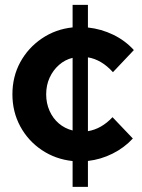

<svg xmlns="http://www.w3.org/2000/svg" viewBox="-20 -640 572 773"><path d="M272.3 112.3V8.4Q203.6 1.1 148.4 -35.8Q93.3 -72.7 61.6 -131.2Q30 -189.7 30 -260.3Q30 -331.6 61.6 -389.6Q93.3 -447.6 148.4 -485Q203.6 -522.5 272.3 -529.7V-620.4H334V-529.3Q387.6 -523.5 435.8 -500.2Q483.9 -477 518.9 -438.4L434.7 -349.4Q388.7 -400.2 334 -409.1V-111.9Q361.2 -116.4 385.9 -130.4Q410.7 -144.5 433 -168.2L514.8 -82.4Q480.2 -44.9 433 -21.4Q385.9 2.1 334 8V112.3ZM165.9 -260.3Q165.9 -224.5 179.4 -194Q192.8 -163.5 216.8 -143.1Q240.7 -122.7 272.3 -114.7V-407.1Q241.5 -399.8 217.5 -378.5Q193.5 -357.3 179.7 -327.1Q165.9 -296.9 165.9 -260.3Z"/></svg>

Font: Red Hat Display VF
Style: Regular
Weight: 300
Designer: Pentagram, MCKL
Foundry: Pentagram, MCKL
Version: Version 1.023